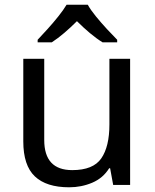

<svg xmlns="http://www.w3.org/2000/svg" viewBox="-20 -786 658 816"><path d="M533 -536V0H461L448 -71H444Q418 -29 372 -9.5Q326 10 274 10Q177 10 128 -36.5Q79 -83 79 -185V-536H168V-191Q168 -63 287 -63Q376 -63 410.5 -113Q445 -163 445 -257V-536ZM353 -766Q365 -744 387.5 -716.5Q410 -689 434.5 -662.5Q459 -636 478 -617V-606H416Q390 -622 362 -645.5Q334 -669 307 -696Q280 -669 253 -646Q226 -623 200 -606H140V-617Q159 -637 182.5 -663Q206 -689 228 -716.5Q250 -744 263 -766Z"/></svg>

Font: Noto Sans Bengali UI
Style: Regular
Weight: 400
Designer: Jelle Bosma - Monotype Design Team
Foundry: Monotype Imaging Inc.
Version: Version 2.003; ttfautohint (v1.8.4.7-5d5b)